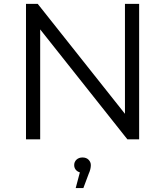

<svg xmlns="http://www.w3.org/2000/svg" viewBox="-20 -720 853 992"><path d="M114.3 0V-700H174.9L657.6 -91.6H625.6V-700H698.9V0H638.2L155.6 -608.4H187.6V0ZM371.1 251.8 399.6 144.2 406.3 172.2Q387.2 172.2 375.3 161.1Q363.3 150 363.3 133.2Q363.3 116 375.3 104.8Q387.4 93.6 406.3 93.6Q426.2 93.6 437.8 105.5Q449.3 117.4 449.3 133.2Q449.3 142.9 446.7 154Q444.2 165.1 438.2 178.2L410.7 251.8Z"/></svg>

Font: Montserrat Thin
Style: Regular
Weight: 100
Designer: Julieta Ulanovsky
Foundry: Julieta Ulanovsky
Version: Version 9.000